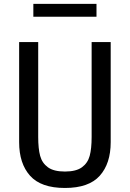

<svg xmlns="http://www.w3.org/2000/svg" viewBox="-20 -944 660 976"><path d="M445.8 -247.8V-730H542.7V-221.2Q542.7 -112.8 487.2 -50.7Q431.7 11.5 310 11.5Q188.3 11.5 132.8 -50.7Q77.3 -112.8 77.3 -221.2V-730H174.2V-247.8Q174.2 -188.2 184.1 -151.7Q194 -115.2 223.6 -93.6Q253.2 -72 310 -72Q366.8 -72 396.4 -93.6Q426 -115.2 435.9 -151.7Q445.8 -188.2 445.8 -247.8ZM470.5 -858.8H149.5V-924.3H470.5Z"/></svg>

Font: Monaspace Neon Var
Style: Regular
Weight: 400
Designer: Riley Cran and the Lettermatic Team
Version: Version 1.000 (Monaspace Neon Var)